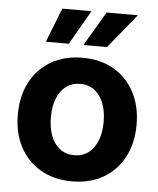

<svg xmlns="http://www.w3.org/2000/svg" viewBox="-54 -794 702 851"><g transform="rotate(5 297.5 -368.5)"><path d="M297.4 11.2Q217.8 11.2 158.2 -23.2Q98.6 -57.6 65.9 -119.4Q33.2 -181.2 33.2 -263.2Q33.2 -345.7 65.9 -407.7Q98.6 -469.7 158.2 -504.2Q217.8 -538.6 297.4 -538.6Q377.9 -538.6 437 -504.2Q496.1 -469.7 528.8 -407.7Q561.5 -345.7 561.5 -263.2Q561.5 -181.2 528.8 -119.4Q496.1 -57.6 437 -23.2Q377.9 11.2 297.4 11.2ZM297.4 -105Q334.5 -105 360.6 -124.8Q386.7 -144.5 400.9 -180.2Q415 -215.8 415 -263.7Q415 -311.5 400.9 -347.2Q386.7 -382.8 360.6 -402.6Q334.5 -422.4 297.4 -422.4Q260.7 -422.4 234.4 -402.6Q208 -382.8 194.1 -347.4Q180.2 -312 180.2 -263.7Q180.2 -215.8 194.1 -180.2Q208 -144.5 234.4 -124.8Q260.7 -105 297.4 -105ZM231 -595.2H128.9L188.5 -747.6H318.4ZM400.9 -595.2H295.9L385.7 -747.6H524.9Z"/></g></svg>

Font: Inter 24pt
Style: Bold
Weight: 700
Designer: Rasmus Andersson
Foundry: rsms
Version: Version 4.001;git-66647c0bb